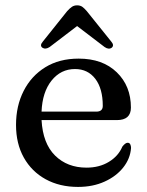

<svg xmlns="http://www.w3.org/2000/svg" viewBox="-20 -706 564 737"><path d="M482.5 -293Q482.5 -245 428.5 -245H139.5Q144.5 -155 191.5 -108.8Q238.5 -62.5 312 -62.5Q361.5 -62.5 398 -84.8Q434.5 -107 449.5 -143Q461 -158 470 -158Q477 -158 480 -152Q483 -146 483 -138Q480 -97 453 -63Q426 -29 381.2 -8.8Q336.5 11.5 279.5 11.5Q209 11.5 155.2 -18Q101.5 -47.5 71.5 -101Q41.5 -154.5 41.5 -226.5Q41.5 -299.5 70.8 -357Q100 -414.5 153.8 -447.8Q207.5 -481 282 -481Q374 -481 428.2 -428.5Q482.5 -376 482.5 -293ZM268 -441Q213.5 -441 178 -396.8Q142.5 -352.5 139.5 -277.5H349.5Q374.5 -277.5 374.5 -299.5Q374.5 -366 345.8 -403.5Q317 -441 268 -441ZM409 -523Q397.5 -514.5 381.5 -525.5L276 -606L170.5 -525.5Q154.5 -515 142.5 -523Q131.5 -531.5 144.5 -546.5L238 -663.5Q247.5 -674 256 -679.8Q264.5 -685.5 276 -685.5Q288 -685.5 296 -679.8Q304 -674 313 -663.5L407 -546.5Q419.5 -532 409 -523Z"/></svg>

Font: Fraunces 9pt S000
Style: Regular
Weight: 400
Version: Version 1.000; ttfautohint (v1.8.3)